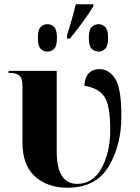

<svg xmlns="http://www.w3.org/2000/svg" viewBox="-20 -867 652 897"><path d="M296 10Q428 10 487.5 -89Q547 -188 547 -324Q547 -457 517.5 -500.5Q488 -544 446 -544Q379 -544 374 -466Q438 -457 466.5 -417Q495 -377 495 -262Q495 -155 454.5 -81.5Q414 -8 341 -8Q245 -8 245 -159V-536H20V-526H29Q57 -526 71 -513.5Q85 -501 85 -466V-201Q85 -95 143.5 -42.5Q202 10 296 10ZM293 -687H307Q374 -769 416 -837V-847H334Q325 -810 314.5 -773Q304 -736 293 -703ZM201 -626Q220 -626 233 -639Q246 -652 246 -690Q246 -728 233 -741Q220 -754 201 -754Q183 -754 170 -741Q157 -728 157 -690Q157 -652 170 -639Q183 -626 201 -626ZM441 -626Q458 -626 471.5 -639Q485 -652 485 -690Q485 -728 471.5 -741Q458 -754 441 -754Q422 -754 408.5 -741Q395 -728 395 -690Q395 -652 408.5 -639Q422 -626 441 -626Z"/></svg>

Font: Noto Serif Display SemiCondensed Extra
Style: Regular
Weight: 800
Width: 4
Designer: Monotype Design Team
Foundry: Monotype Imaging Inc.
Version: Version 1.900